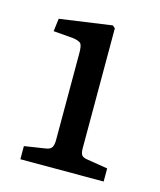

<svg xmlns="http://www.w3.org/2000/svg" viewBox="-79 -894 481 579"><g transform="rotate(15 161.5 -605.0)"><path d="M38 -374V-415L103 -425Q118 -427 122.5 -435Q127 -443 127 -457V-729Q127 -750 122.5 -757.5Q118 -765 96 -768L35 -773L40 -813L203 -836L211 -829V-455Q211 -440 215.5 -433.5Q220 -427 236 -425L298 -415V-374Z"/></g></svg>

Font: Literata 12pt
Style: Regular
Weight: 400
Designer: Latin by Veronika Burian and Jose Scaglione. Greek by Irene Vlachou. Cyrillic by Vera Evstafieva.
Foundry: TypeTogether
Version: Version 3.002